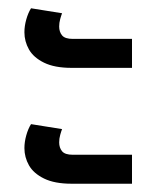

<svg xmlns="http://www.w3.org/2000/svg" viewBox="-20 -508 378 464"><path d="M153 -344Q112 -344 86.5 -356.5Q61 -369 50 -388.5Q39 -408 39 -430Q39 -445 43.5 -461Q48 -477 55 -488L130 -476Q128 -471 125.5 -462Q123 -453 123 -444Q123 -431 130 -422.5Q137 -414 156 -414H299V-344ZM153 -64Q112 -64 86.5 -76.5Q61 -89 50 -108.5Q39 -128 39 -150Q39 -165 43.5 -181Q48 -197 55 -208L130 -196Q128 -191 125.5 -182Q123 -173 123 -164Q123 -151 130 -142.5Q137 -134 156 -134H299V-64Z"/></svg>

Font: Farlight84_Sys_V01
Style: Regular
Weight: 400
Designer: Ryoko NISHIZUKA  (kana, bopomofo & ideographs); Paul D. Hunt (Latin, Greek & Cyrillic); Sandoll Communications , Soo-you
Foundry: Adobe
Version: Version 2.004;October 29, 2024;FontCreator 14.0.0.2814 64-bi